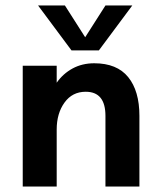

<svg xmlns="http://www.w3.org/2000/svg" viewBox="-20 -681 582 701"><path d="M63 -441H187V-379Q210 -412 245 -431Q280 -450 324 -450Q407 -450 448 -399.5Q489 -349 489 -258V0H365V-258Q365 -346 293 -346Q244 -346 215.5 -306.5Q187 -267 187 -208V0H63ZM119 -661H217L291 -545L365 -661H463L341 -497H241Z"/></svg>

Font: Teachers SemiBold
Style: Regular
Weight: 600
Designer: Alfredo Marco Pradil & Chank Diesel
Version: Version 0.009